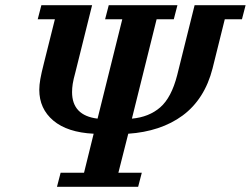

<svg xmlns="http://www.w3.org/2000/svg" viewBox="-20 -718 964 738"><path d="M213 -54H303L340 -204Q239 -209 185 -254.5Q131 -300 131 -373Q131 -391 135 -414Q139 -437 149 -476L191 -644H125L139 -698H334L270 -441Q262 -412 259.5 -395.5Q257 -379 257 -364Q257 -274 355 -262L450 -644H384L398 -698H662L648 -644H582L487 -262Q553 -268 596 -305.5Q639 -343 661 -429L728 -698H924L910 -644H844L797 -455Q782 -396 753 -350.5Q724 -305 682 -274Q640 -243 587 -225.5Q534 -208 473 -204L435 -54H525L511 0H199Z"/></svg>

Font: IBM Plex Serif SmBld
Style: Italic
Weight: 600
Italic angle: -14°
Designer: Mike Abbink, Paul van der Laan, Pieter van Rosmalen
Foundry: Bold Monday
Version: Version 3.001